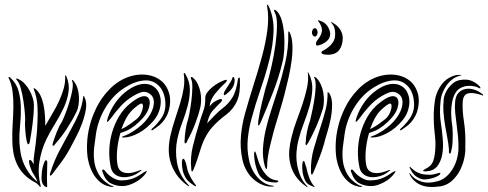

<svg xmlns="http://www.w3.org/2000/svg" viewBox="-20 -786 2058 810"><path d="M303 -315Q286 -280 263 -244.5Q240 -209 215 -181Q214 -179 210 -174.5Q206 -170 203 -171Q201 -173 202 -178Q203 -183 204 -186Q209 -202 219 -228Q229 -254 240 -270Q243 -275 252.5 -298Q262 -321 271 -349.5Q280 -378 285 -405Q290 -432 284 -445Q284 -445 284 -448V-449Q288 -449 290 -445Q301 -432 306.5 -415Q312 -398 313 -380Q314 -362 311.5 -344.5Q309 -327 303 -315ZM336 -377Q347 -356 342.5 -326.5Q338 -297 326.5 -266Q315 -235 300.5 -207.5Q286 -180 277 -163Q262 -134 240.5 -104.5Q219 -75 201 -52Q196 -45 192 -45Q190 -47 190.5 -50Q191 -53 192 -56Q208 -108 232 -152.5Q256 -197 282 -245Q299 -275 312.5 -306.5Q326 -338 331 -376Q331 -381 332 -381Q335 -381 336 -377ZM123 -344Q123 -307 117.5 -264Q112 -221 106 -190Q106 -188 104.5 -183Q103 -178 99 -177Q97 -177 95.5 -182Q94 -187 93 -189Q91 -197 89.5 -208.5Q88 -220 87 -232Q86 -244 85.5 -256Q85 -268 86 -277Q87 -283 85 -307Q83 -331 79 -359Q75 -387 68 -412.5Q61 -438 51 -448Q49 -450 48.5 -452.5Q48 -455 49 -455Q51 -455 53.5 -454Q56 -453 58 -452Q72 -446 84 -433Q96 -420 104.5 -404.5Q113 -389 118 -373Q123 -357 123 -344ZM179 0Q179 4 177 4Q176 4 173.5 2.5Q171 1 169 0Q161 -6 157.5 -17Q154 -28 156 -50Q156 -59 158 -70Q160 -81 163 -90.5Q166 -100 169 -105.5Q172 -111 175 -110Q180 -108 179.5 -97.5Q179 -87 179 -82Q178 -56 178 -35Q178 -14 179 0ZM122 -51Q117 -57 113 -67Q109 -77 106 -86.5Q103 -96 102.5 -103Q102 -110 105 -111Q110 -112 114.5 -105.5Q119 -99 122 -93Q121 -114 124.5 -135.5Q128 -157 130 -175Q133 -201 135 -221.5Q137 -242 138 -271Q140 -302 138 -339Q136 -376 122 -411Q121 -414 123 -414Q125 -414 126 -413Q127 -412 129 -411Q142 -401 150.5 -383.5Q159 -366 163.5 -344.5Q168 -323 169.5 -299.5Q171 -276 171 -255Q186 -282 202 -308.5Q218 -335 230 -361.5Q242 -388 249 -413.5Q256 -439 255 -464Q255 -468 256 -469Q257 -469 260 -464Q274 -431 269 -397.5Q264 -364 248.5 -330.5Q233 -297 212 -263.5Q191 -230 175 -197Q155 -155 146.5 -105Q138 -55 152 0V1Q151 2 151 2Q149 2 148 1Q147 1 147 0Q144 -4 140 -8Q136 -12 129 -16Q100 -31 81 -51Q62 -71 51.5 -94Q41 -117 36.5 -142Q32 -167 32 -192Q31 -228 33.5 -264.5Q36 -301 36.5 -335Q37 -369 33 -400.5Q29 -432 16 -458Q16 -460 16 -460Q18 -462 20 -461Q22 -460 23 -459Q49 -435 58 -403Q67 -371 68 -335Q69 -299 65 -261Q61 -223 62 -186Q63 -164 67 -141Q71 -118 80 -96.5Q89 -75 103.5 -55Q118 -35 138 -19Q134 -29 132 -33.5Q130 -38 122 -51Z M642 -408Q650 -398 654.5 -383Q659 -368 658 -350.5Q657 -333 650 -314Q643 -295 628 -277Q599 -243 564.5 -224.5Q530 -206 502 -206Q485 -206 502 -212Q511 -215 523.5 -221.5Q536 -228 550 -237.5Q564 -247 578.5 -260Q593 -273 605 -290Q625 -318 628.5 -344.5Q632 -371 618 -385Q606 -397 590 -398.5Q574 -400 542 -381Q513 -364 490 -339Q467 -314 447 -286Q436 -272 432.5 -272Q429 -272 435 -290Q447 -325 468.5 -355Q490 -385 520 -406Q542 -421 560.5 -427Q579 -433 594.5 -432Q610 -431 622 -424.5Q634 -418 642 -408ZM696 -338Q692 -314 683.5 -297.5Q675 -281 664.5 -269.5Q654 -258 643.5 -251Q633 -244 625 -238Q621 -235 619 -237Q617 -239 622 -244Q640 -259 658.5 -284.5Q677 -310 678 -341Q678 -394 652 -422Q626 -450 587 -446.5Q548 -443 506 -416Q479 -399 458.5 -376.5Q438 -354 423 -328.5Q408 -303 398.5 -276Q389 -249 385 -222Q381 -196 377.5 -166Q374 -136 377.5 -107Q381 -78 396 -51.5Q411 -25 443 -6Q448 -3 453.5 -2Q459 -1 459 0Q459 2 454 2.5Q449 3 443 1Q418 -4 400.5 -19.5Q383 -35 372 -55Q361 -75 355 -97Q349 -119 348 -137Q342 -216 370 -293Q376 -309 385.5 -329Q395 -349 409 -369.5Q423 -390 442 -409.5Q461 -429 485 -444Q508 -458 533 -465Q558 -472 583 -471.5Q608 -471 630 -462.5Q652 -454 669 -437Q684 -421 692.5 -396Q701 -371 696 -338ZM605 -374Q617 -360 608 -330.5Q599 -301 566 -271Q548 -254 531 -243.5Q514 -233 488 -225Q477 -187 474 -150Q471 -113 476 -90Q477 -81 482.5 -72.5Q488 -64 498.5 -59.5Q509 -55 526 -56Q543 -57 568 -67Q575 -70 576.5 -68.5Q578 -67 570 -62Q552 -48 532 -42.5Q512 -37 494.5 -39Q477 -41 464.5 -51Q452 -61 448 -78Q440 -113 441 -151Q442 -189 452.5 -226Q463 -263 482.5 -295.5Q502 -328 531 -351Q585 -394 605 -374ZM595 -55Q588 -45 577.5 -35.5Q567 -26 553.5 -18.5Q540 -11 525.5 -6Q511 -1 496 -1Q470 -1 447.5 -12.5Q425 -24 413 -59Q411 -63 411 -66.5Q411 -70 413 -70Q417 -72 421 -67.5Q425 -63 429 -58Q440 -45 457.5 -35Q475 -25 491 -25Q521 -25 543 -34Q565 -43 585 -58Q590 -61 596.5 -64Q603 -67 595 -55ZM581 -347Q577 -355 552 -334Q529 -316 515.5 -292.5Q502 -269 492 -241Q511 -250 527 -261.5Q543 -273 557 -284Q572 -297 579 -318Q586 -339 581 -347Z M825 -333Q817 -299 802.5 -261.5Q788 -224 770 -192Q770 -190 767.5 -185.5Q765 -181 761 -181Q759 -181 758.5 -187Q758 -193 759 -195Q759 -211 763 -237.5Q767 -264 773 -281Q775 -287 779.5 -310Q784 -333 787.5 -361.5Q791 -390 791.5 -416.5Q792 -443 785 -456V-460Q789 -463 794 -458Q807 -447 814.5 -431Q822 -415 825.5 -397.5Q829 -380 828.5 -363Q828 -346 825 -333ZM864 -337Q875 -351 885 -357Q895 -363 905 -367Q906 -367 910 -368Q914 -369 916 -366Q918 -363 915 -359Q912 -355 910 -353Q903 -346 894.5 -337.5Q886 -329 879 -321Q869 -310 863 -295.5Q857 -281 854 -266Q871 -284 886.5 -300Q902 -316 920 -330Q943 -347 960 -374Q977 -401 984 -453Q986 -458 989 -459Q992 -460 992 -452Q995 -394 980 -360Q965 -326 935 -303Q919 -291 903 -277Q887 -263 872.5 -246Q858 -229 846 -206Q834 -183 825 -153Q818 -130 811 -109.5Q804 -89 796 -70Q794 -63 790 -63Q787 -64 787 -73Q782 -121 793.5 -168.5Q805 -216 821 -267Q828 -292 837.5 -317Q847 -342 846 -374Q846 -385 855 -397Q864 -409 877 -419.5Q890 -430 904 -437.5Q918 -445 928 -448Q937 -451 937 -447Q937 -443 931 -437Q910 -418 888.5 -392Q867 -366 864 -337ZM777 -1Q776 0 775.5 -0.5Q775 -1 770 -4Q740 -26 723 -52Q706 -78 698.5 -105.5Q691 -133 692 -160.5Q693 -188 699 -214Q707 -249 718.5 -283.5Q730 -318 740 -350.5Q750 -383 755 -414.5Q760 -446 755 -475Q755 -477 758 -478Q759 -478 760 -476.5Q761 -475 762 -474Q781 -442 781 -408.5Q781 -375 772 -340.5Q763 -306 749.5 -270.5Q736 -235 728 -199Q718 -153 726.5 -101Q735 -49 773 -8Q775 -5 777 -4Q779 -3 777 -1ZM807 0Q805 0 803 -1L799 -3Q785 -12 774 -22.5Q763 -33 755 -53Q752 -60 750 -71.5Q748 -83 747.5 -93Q747 -103 748.5 -110Q750 -117 754 -116Q757 -116 760.5 -108Q764 -100 766 -92Q768 -81 770.5 -71Q773 -61 777 -53Q788 -28 806 -5Q808 0 807 0ZM970 -449Q970 -428 958 -412Q946 -396 929 -385Q926 -383 925 -385.5Q924 -388 924 -389Q924 -395 929 -403.5Q934 -412 940.5 -421.5Q947 -431 953 -441Q959 -451 961 -459Q964 -464 967 -459Q970 -454 970 -449Z M1171 -521Q1177 -543 1179 -574.5Q1181 -606 1179 -637.5Q1177 -669 1169.5 -697Q1162 -725 1147 -740Q1141 -746 1137.5 -744Q1134 -742 1139 -734Q1149 -716 1148.5 -678.5Q1148 -641 1142 -597Q1136 -553 1126 -509Q1116 -465 1106 -432Q1101 -418 1096 -397Q1091 -376 1085.5 -354.5Q1080 -333 1076 -312.5Q1072 -292 1070 -278Q1070 -275 1069 -266.5Q1068 -258 1071 -256Q1073 -256 1077 -264.5Q1081 -273 1082 -275Q1106 -331 1131 -394.5Q1156 -458 1171 -521ZM1148 -277Q1153 -295 1162 -324Q1171 -353 1180 -387.5Q1189 -422 1197.5 -459.5Q1206 -497 1210.5 -532.5Q1215 -568 1213.5 -598Q1212 -628 1203 -647Q1202 -650 1199 -653Q1196 -656 1196 -648Q1198 -584 1183 -520Q1168 -456 1151 -404Q1138 -363 1124.5 -322Q1111 -281 1101.5 -240.5Q1092 -200 1089.5 -161Q1087 -122 1097 -86Q1101 -73 1104 -73Q1107 -74 1107 -86Q1107 -104 1110.5 -126.5Q1114 -149 1120 -174Q1126 -199 1133 -225.5Q1140 -252 1148 -277ZM1129 -3Q1094 -7 1066.5 -38Q1039 -69 1030 -114Q1021 -157 1025.5 -201.5Q1030 -246 1041 -285Q1057 -345 1079 -408.5Q1101 -472 1116.5 -534Q1132 -596 1134 -653.5Q1136 -711 1114 -759Q1112 -760 1111 -763.5Q1110 -767 1108 -766Q1105 -766 1107 -759Q1115 -713 1108 -659.5Q1101 -606 1085.5 -548.5Q1070 -491 1050.5 -430Q1031 -369 1014 -308Q1001 -263 996.5 -212.5Q992 -162 1003 -111Q1009 -85 1021.5 -64Q1034 -43 1051 -28.5Q1068 -14 1088 -6Q1108 2 1129 1H1132Q1133 1 1135 0Q1135 -3 1129 -3ZM1099 -53Q1081 -74 1070 -107Q1069 -110 1067 -116.5Q1065 -123 1063 -129.5Q1061 -136 1059 -141.5Q1057 -147 1056 -147Q1052 -147 1052 -134Q1052 -121 1055 -104Q1058 -87 1064 -69.5Q1070 -52 1078 -42Q1094 -24 1110.5 -20Q1127 -16 1144 -16Q1150 -16 1153.5 -19.5Q1157 -23 1148 -25Q1119 -28 1099 -53Z M1343 -330Q1346 -343 1346.5 -360Q1347 -377 1344 -395Q1341 -413 1333.5 -429.5Q1326 -446 1314 -458Q1308 -462 1307 -462Q1303 -462 1307 -456Q1313 -443 1311.5 -415.5Q1310 -388 1305 -358.5Q1300 -329 1294.5 -305.5Q1289 -282 1288 -277Q1281 -259 1275.5 -232Q1270 -205 1270 -188Q1269 -186 1269 -180Q1269 -174 1272 -173Q1273 -173 1276 -178Q1279 -183 1281 -185Q1299 -217 1315.5 -255Q1332 -293 1343 -330ZM1347 -179Q1351 -197 1360 -225.5Q1369 -254 1375 -284.5Q1381 -315 1381 -344.5Q1381 -374 1369 -393Q1365 -397 1363 -397Q1361 -397 1362 -393Q1362 -355 1353.5 -322.5Q1345 -290 1335 -259Q1318 -208 1304 -159.5Q1290 -111 1292 -60Q1292 -57 1292.5 -53.5Q1293 -50 1296 -50Q1298 -50 1299 -52Q1300 -54 1302 -58Q1312 -82 1325 -114.5Q1338 -147 1347 -179ZM1276 0Q1257 -20 1247 -44.5Q1237 -69 1233 -94.5Q1229 -120 1231 -146Q1233 -172 1239 -195Q1248 -231 1262 -267Q1276 -303 1286 -338.5Q1296 -374 1297.5 -408.5Q1299 -443 1283 -476Q1280 -481 1279 -481Q1278 -481 1278 -479.5Q1278 -478 1279 -477Q1282 -447 1275 -415Q1268 -383 1257 -349.5Q1246 -316 1232.5 -280.5Q1219 -245 1210 -208Q1203 -181 1200.5 -153Q1198 -125 1204 -97.5Q1210 -70 1226 -45Q1242 -20 1272 1Q1274 3 1277 3.5Q1280 4 1276 0ZM1284 -38Q1281 -46 1277.5 -58Q1274 -70 1272 -81Q1270 -85 1267 -96Q1264 -107 1262 -107Q1258 -107 1256.5 -100Q1255 -93 1255 -82.5Q1255 -72 1256.5 -60.5Q1258 -49 1261 -41Q1267 -21 1275.5 -13Q1284 -5 1298 0Q1304 3 1307 3Q1308 3 1307.5 1.5Q1307 0 1306 0Q1299 -8 1293.5 -17Q1288 -26 1284 -38ZM1362 -555Q1357 -555 1346.5 -556.5Q1336 -558 1336 -566Q1336 -569 1345 -573.5Q1354 -578 1365 -586.5Q1376 -595 1385 -608.5Q1394 -622 1394 -643Q1394 -669 1384 -682Q1382 -685 1379 -688.5Q1376 -692 1377 -693Q1379 -693 1381.5 -691.5Q1384 -690 1385 -689Q1405 -678 1415.5 -660.5Q1426 -643 1426 -627Q1426 -595 1411 -575Q1396 -555 1362 -555ZM1325 -595Q1313 -590 1313 -601Q1313 -609 1319 -616.5Q1325 -624 1330.5 -633Q1336 -642 1338 -653.5Q1340 -665 1332 -682Q1330 -687 1325 -693Q1320 -699 1322 -700Q1324 -701 1330.5 -698.5Q1337 -696 1339 -695Q1356 -687 1364.5 -671Q1373 -655 1373 -643Q1373 -624 1357.5 -611.5Q1342 -599 1325 -595ZM1296 -649Q1296 -654 1299 -660.5Q1302 -667 1309 -667Q1314 -667 1317 -660.5Q1320 -654 1320 -649Q1320 -645 1317 -638.5Q1314 -632 1309 -632Q1302 -632 1299 -638Q1296 -644 1296 -649Z M1691 -408Q1699 -398 1703.5 -383Q1708 -368 1707 -350.5Q1706 -333 1699 -314Q1692 -295 1677 -277Q1648 -243 1613.5 -224.5Q1579 -206 1551 -206Q1534 -206 1551 -212Q1560 -215 1572.5 -221.5Q1585 -228 1599 -237.5Q1613 -247 1627.5 -260Q1642 -273 1654 -290Q1674 -318 1677.5 -344.5Q1681 -371 1667 -385Q1655 -397 1639 -398.5Q1623 -400 1591 -381Q1562 -364 1539 -339Q1516 -314 1496 -286Q1485 -272 1481.5 -272Q1478 -272 1484 -290Q1496 -325 1517.5 -355Q1539 -385 1569 -406Q1591 -421 1609.5 -427Q1628 -433 1643.5 -432Q1659 -431 1671 -424.5Q1683 -418 1691 -408ZM1745 -338Q1741 -314 1732.5 -297.5Q1724 -281 1713.5 -269.5Q1703 -258 1692.5 -251Q1682 -244 1674 -238Q1670 -235 1668 -237Q1666 -239 1671 -244Q1689 -259 1707.5 -284.5Q1726 -310 1727 -341Q1727 -394 1701 -422Q1675 -450 1636 -446.5Q1597 -443 1555 -416Q1528 -399 1507.5 -376.5Q1487 -354 1472 -328.5Q1457 -303 1447.5 -276Q1438 -249 1434 -222Q1430 -196 1426.5 -166Q1423 -136 1426.5 -107Q1430 -78 1445 -51.5Q1460 -25 1492 -6Q1497 -3 1502.5 -2Q1508 -1 1508 0Q1508 2 1503 2.5Q1498 3 1492 1Q1467 -4 1449.5 -19.5Q1432 -35 1421 -55Q1410 -75 1404 -97Q1398 -119 1397 -137Q1391 -216 1419 -293Q1425 -309 1434.5 -329Q1444 -349 1458 -369.5Q1472 -390 1491 -409.5Q1510 -429 1534 -444Q1557 -458 1582 -465Q1607 -472 1632 -471.5Q1657 -471 1679 -462.5Q1701 -454 1718 -437Q1733 -421 1741.5 -396Q1750 -371 1745 -338ZM1654 -374Q1666 -360 1657 -330.5Q1648 -301 1615 -271Q1597 -254 1580 -243.5Q1563 -233 1537 -225Q1526 -187 1523 -150Q1520 -113 1525 -90Q1526 -81 1531.5 -72.5Q1537 -64 1547.5 -59.5Q1558 -55 1575 -56Q1592 -57 1617 -67Q1624 -70 1625.5 -68.5Q1627 -67 1619 -62Q1601 -48 1581 -42.5Q1561 -37 1543.5 -39Q1526 -41 1513.5 -51Q1501 -61 1497 -78Q1489 -113 1490 -151Q1491 -189 1501.5 -226Q1512 -263 1531.5 -295.5Q1551 -328 1580 -351Q1634 -394 1654 -374ZM1644 -55Q1637 -45 1626.5 -35.5Q1616 -26 1602.5 -18.5Q1589 -11 1574.5 -6Q1560 -1 1545 -1Q1519 -1 1496.5 -12.5Q1474 -24 1462 -59Q1460 -63 1460 -66.5Q1460 -70 1462 -70Q1466 -72 1470 -67.5Q1474 -63 1478 -58Q1489 -45 1506.5 -35Q1524 -25 1540 -25Q1570 -25 1592 -34Q1614 -43 1634 -58Q1639 -61 1645.5 -64Q1652 -67 1644 -55ZM1630 -347Q1626 -355 1601 -334Q1578 -316 1564.5 -292.5Q1551 -269 1541 -241Q1560 -250 1576 -261.5Q1592 -273 1606 -284Q1621 -297 1628 -318Q1635 -339 1630 -347Z M1852 -369Q1853 -378 1858 -390.5Q1863 -403 1871.5 -414.5Q1880 -426 1892 -435.5Q1904 -445 1919 -448Q1951 -454 1972 -444Q1993 -434 2004 -421Q2008 -415 2007 -414Q2005 -412 2000 -415Q1994 -419 1980.5 -422Q1967 -425 1951.5 -423.5Q1936 -422 1921.5 -414Q1907 -406 1898 -388Q1890 -371 1887 -353Q1884 -335 1883.5 -319.5Q1883 -304 1884 -293Q1885 -282 1885 -278Q1887 -267 1888.5 -250.5Q1890 -234 1890 -217Q1890 -200 1889 -183.5Q1888 -167 1885 -155Q1884 -152 1882.5 -145Q1881 -138 1879 -138Q1874 -138 1874 -145Q1874 -152 1874 -155Q1872 -180 1867 -205.5Q1862 -231 1857.5 -258Q1853 -285 1851 -312.5Q1849 -340 1852 -369ZM1817 -171Q1818 -191 1813.5 -227.5Q1809 -264 1810 -312Q1811 -337 1815 -363.5Q1819 -390 1834 -416Q1850 -444 1874.5 -457.5Q1899 -471 1917 -470Q1920 -470 1923 -470Q1926 -470 1926 -469Q1926 -467 1925 -467.5Q1924 -468 1918 -466Q1900 -461 1886 -449.5Q1872 -438 1862 -423Q1852 -408 1846 -392Q1840 -376 1839 -363Q1833 -308 1840 -267Q1845 -234 1848 -198.5Q1851 -163 1845.5 -133.5Q1840 -104 1824.5 -84.5Q1809 -65 1777 -63Q1774 -63 1769.5 -63.5Q1765 -64 1765 -66Q1765 -68 1774 -73Q1800 -85 1808 -108Q1816 -131 1817 -171ZM1711 -53Q1725 -31 1755.5 -20.5Q1786 -10 1828 -22Q1849 -28 1865 -43Q1881 -58 1891.5 -76.5Q1902 -95 1907.5 -115Q1913 -135 1914 -152Q1915 -180 1912.5 -207Q1910 -234 1906.5 -259.5Q1903 -285 1900.5 -309Q1898 -333 1900 -356Q1902 -381 1914 -394Q1926 -407 1943.5 -410.5Q1961 -414 1980 -408Q1999 -402 2015 -389Q2019 -387 2018 -384Q2018 -382 2016 -383Q2014 -384 2012 -385Q1975 -397 1954.5 -392Q1934 -387 1932 -356Q1930 -320 1937.5 -271.5Q1945 -223 1943 -164Q1944 -144 1938.5 -118Q1933 -92 1920.5 -67.5Q1908 -43 1887.5 -24Q1867 -5 1839 0Q1786 8 1754.5 -6Q1723 -20 1709 -49Q1707 -55 1707 -56H1708Q1708 -56 1711 -53ZM1755 -53Q1774 -48 1801 -49Q1810 -50 1823 -54Q1836 -58 1837 -56Q1840 -52 1831 -46Q1822 -40 1808 -35.5Q1794 -31 1779 -29.5Q1764 -28 1754 -32Q1735 -40 1726.5 -49.5Q1718 -59 1711 -73L1709 -77Q1707 -81 1708 -82Q1709 -83 1711 -82Q1712 -81 1712 -80Q1724 -69 1732.5 -63.5Q1741 -58 1755 -53Z"/></svg>

Font: mr_AkronimG
Style: Regular
Weight: 400
Version: Version 1.002 April 14, 2020